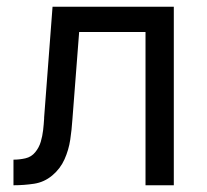

<svg xmlns="http://www.w3.org/2000/svg" viewBox="-20 -550 616 570"><path d="M20 0Q51 0 81 -4.5Q111 -9 135 -29Q159 -49 171.5 -77Q184 -105 188.5 -135Q193 -165 195 -196L215 -455H412V0H496V-530H136L111 -201Q111 -201 111 -200V-198Q110 -181 108 -163.5Q106 -146 101 -129Q96 -112 84.5 -98Q73 -84 55.5 -80Q38 -76 20 -76Z"/></svg>

Font: Iosevka SS01 Extended
Style: Regular
Weight: 400
Width: 7
Monospace: yes
Designer: Belleve Invis
Foundry: Belleve Invis
Version: Version 3.4.7; ttfautohint (v1.8.3)